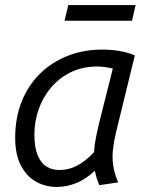

<svg xmlns="http://www.w3.org/2000/svg" viewBox="-20 -726 580 759"><path d="M204 13Q159 13 122 -8Q85 -29 62.5 -72Q40 -115 40 -181Q40 -260 65.5 -324Q91 -388 137.5 -434Q184 -480 247 -505Q310 -530 384 -530Q404 -530 426 -528Q448 -526 470 -521Q492 -516 513 -507L438 -200Q430 -166 426.5 -134.5Q423 -103 427.5 -71.5Q432 -40 447 -5L373 6Q367 -6 362.5 -21Q358 -36 355 -51Q321 -19 283 -3Q245 13 204 13ZM214 -54Q253 -54 287 -72.5Q321 -91 352 -125Q353 -152 360 -186Q367 -220 374 -248L426 -455Q409 -459 394 -461Q379 -463 364 -463Q306 -463 260 -440.5Q214 -418 181.5 -379.5Q149 -341 132.5 -293Q116 -245 116 -194Q116 -143 129 -112Q142 -81 164 -67.5Q186 -54 214 -54ZM235 -644 250 -706H516L502 -644Z"/></svg>

Font: Ubuntu Sans
Style: Italic
Weight: 400
Italic angle: -13.5°
Designer: Dalton Maag Ltd
Foundry: Dalton Maag Ltd
Version: Version 1.006